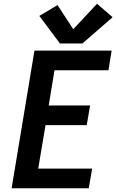

<svg xmlns="http://www.w3.org/2000/svg" viewBox="-20 -1005 621 1025"><path d="M42 0H454L472 -105H184L223 -337H443L461 -442H240L271 -630H559L576 -735H164ZM300 -773H420L581 -913L498 -985L371 -849L287 -978L190 -920Z"/></svg>

Font: Iosevka Sparkle
Style: Bold Italic
Weight: 700
Italic angle: -9°
Designer: Belleve Invis
Foundry: Belleve Invis
Version: Version 4.5.0; ttfautohint (v1.8.3)